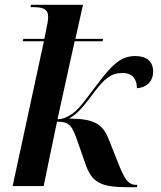

<svg xmlns="http://www.w3.org/2000/svg" viewBox="-20 -780 676 805"><path d="M517 5H554L556 -5H551C515 -5 501 -32 472 -105L435 -198C409 -265 367 -282 269 -283C299 -299 324 -324 373 -391C417 -449 445 -474 494 -474C540 -474 554 -443 554 -410C595 -413 622 -439 622 -480C622 -522 595 -545 547 -545C486 -545 449 -508 385 -423C338 -362 315 -326 283 -303C262 -288 241 -280 221 -280L293 -607H410L412 -617H296L328 -760H110L108 -750H121C159 -750 182 -742 182 -710C182 -697 179 -678 166 -617H78L75 -607H164L33 0H163L219 -270C273 -270 283 -252 307 -182L337 -96C364 -16 399 5 517 5Z"/></svg>

Font: Noto Serif Display SemiBold
Style: Italic
Weight: 600
Italic angle: -12°
Designer: Monotype Design Team
Foundry: Monotype Imaging Inc.
Version: Version 2.009